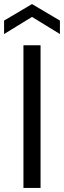

<svg xmlns="http://www.w3.org/2000/svg" viewBox="-41 -922 314 942"><path d="M74 0V-700H158V0ZM-21 -755V-821L116 -902L253 -821V-755L116 -839Z"/></svg>

Font: DVN - DM Sans
Style: Regular
Weight: 400
Designer: Colophon Foundry, Jonny Pinhorn
Foundry: Colophon Foundry
Version: Version 4.004;gftools[0.9.30]